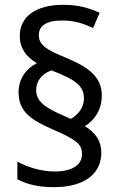

<svg xmlns="http://www.w3.org/2000/svg" viewBox="-20 -783 501 796"><path d="M57 -400C57 -322 106 -286 202 -245C298 -203 320 -185 320 -144C320 -105 288 -72 206 -72C151 -72 91 -91 52 -113V-40C91 -19 139 -7 204 -7C326 -7 400 -60 400 -150C400 -198 377 -232 332 -260C370 -283 402 -326 402 -387C402 -464 348 -504 255 -543C171 -577 141 -597 141 -637C141 -675 170 -698 238 -698C289 -698 324 -686 366 -667L393 -730C346 -751 305 -763 241 -763C130 -763 62 -715 62 -634C62 -584 87 -548 133 -521C91 -500 57 -460 57 -400ZM130 -410C130 -450 158 -480 194 -491C301 -450 328 -423 328 -375C328 -335 303 -308 274 -290L247 -302C164 -337 130 -364 130 -410Z"/></svg>

Font: Noto Sans Bengali UI SemiCondensed
Style: Regular
Weight: 400
Width: 4
Designer: Jelle Bosma - Monotype Design Team
Foundry: Monotype Imaging Inc.
Version: Version 2.003